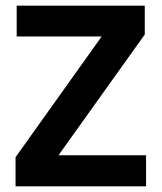

<svg xmlns="http://www.w3.org/2000/svg" viewBox="-20 -659 572 679"><path d="M496.5 -110V0H35V-103L339.5 -530H39V-639H492V-537L187 -110Z"/></svg>

Font: Anek Tamil SemiBold
Style: Regular
Weight: 600
Version: Version 1.003